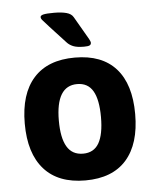

<svg xmlns="http://www.w3.org/2000/svg" viewBox="-49 -679 592 729"><g transform="rotate(-5 247.0 -314.5)"><path d="M36.6 0ZM36.6 -227.5Q36.6 -340.8 90.6 -400.9Q144.5 -460.9 247.6 -460.9Q350.6 -460.9 404.1 -401.1Q457.5 -341.3 457.5 -227.5Q457.5 -113.8 404.1 -53.2Q350.6 7.3 247.6 7.3Q144.5 7.3 90.6 -53.2Q36.6 -113.8 36.6 -227.5ZM327.1 -227.5Q327.1 -293.5 307.9 -326.7Q288.6 -359.9 247.6 -359.9Q166.5 -359.9 166.5 -227.5Q166.5 -161.6 186.3 -128.2Q206.1 -94.7 247.6 -94.7Q288.6 -94.7 307.9 -127.9Q327.1 -161.1 327.1 -227.5ZM221.7 -521 162.6 -585Q140.6 -608.9 136.2 -614.5Q131.8 -620.1 131.8 -625Q131.8 -631.8 143.8 -634.5Q155.8 -637.2 183.6 -637.2Q212.4 -637.2 231.2 -632.1Q250 -627 257.3 -613.8L293.5 -551.3Q302.2 -536.6 307.9 -526.4Q313.5 -516.1 313.5 -512.2Q313.5 -504.9 307.9 -502Q302.2 -499 286.6 -499Q259.3 -499 244.9 -505.1Q230.5 -511.2 221.7 -521Z"/></g></svg>

Font: Jaldi
Style: Bold
Weight: 400
Designer: Pablo Cosgaya and Nicolas Silva
Foundry: Omnibus-Type
Version: Version 1.007